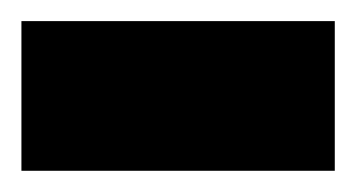

<svg xmlns="http://www.w3.org/2000/svg" viewBox="-30 -161 335 181"><path d="M-9.8 -141.1H285.6V0H-9.8Z"/></svg>

Font: Vazirmatn FD NL ExtraBold
Style: Regular
Weight: 800
Designer: Saber Rastikerdar
Foundry: Saber Rastikerdar
Version: Version 33.003